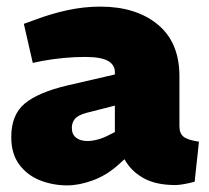

<svg xmlns="http://www.w3.org/2000/svg" viewBox="-20 -551 631 580"><path d="M183 9Q140 9 101.5 -6Q63 -21 38.5 -53.5Q14 -86 14 -137Q14 -204 54.5 -238Q95 -272 184 -293L327 -326V-328Q329 -353 308 -366Q287 -379 237 -379Q206 -379 173.5 -376Q141 -373 108 -367L79 -361L52 -479L88 -492Q136 -510 185 -520.5Q234 -531 283 -531Q391 -531 456.5 -477Q522 -423 522 -321V-170Q522 -148 534.5 -138Q547 -128 581 -123L568 -2Q553 2 537 5Q521 8 510 8Q450 8 412.5 -13.5Q375 -35 356 -70L335 -51Q301 -21 260 -6Q219 9 183 9ZM244 -125Q258 -125 275 -129.5Q292 -134 309 -143L327 -152V-232L241 -210Q215 -203 206 -191.5Q197 -180 197 -165Q197 -145 210 -135Q223 -125 244 -125Z"/></svg>

Font: REM Medium ExtraBold
Style: Regular
Weight: 800
Version: Version 1.005;gftools[0.9.28]